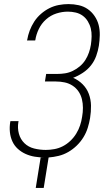

<svg xmlns="http://www.w3.org/2000/svg" viewBox="-20 -763 540 940"><path d="M194 157H155L179 8H198Q173 8 149.5 4Q126 0 105 -9.5Q84 -19 67 -34.5Q50 -50 40.5 -71Q31 -92 28.5 -116Q26 -140 30 -165L31 -170H71L70 -166Q65 -136 72.5 -108.5Q80 -81 99.5 -62Q119 -43 147 -36Q175 -29 204 -29Q225 -29 246.5 -33Q268 -37 287.5 -47Q307 -57 324 -73Q341 -89 353 -108.5Q365 -128 372 -149Q379 -170 382 -191Q386 -213 386 -235Q386 -257 381 -277.5Q376 -298 364.5 -315Q353 -332 335.5 -343.5Q318 -355 297 -359.5Q276 -364 254 -364H200L206 -401H260Q279 -401 298.5 -404Q318 -407 336.5 -416Q355 -425 371 -438.5Q387 -452 398 -469.5Q409 -487 415.5 -506Q422 -525 425 -544Q428 -564 428.5 -584.5Q429 -605 424.5 -623.5Q420 -642 410 -658.5Q400 -675 385 -686Q370 -697 351 -701.5Q332 -706 312 -706Q284 -706 256 -697Q228 -688 205.5 -668Q183 -648 170 -621Q157 -594 153 -567L152 -565H112L113 -567Q117 -591 125.5 -613.5Q134 -636 147.5 -657Q161 -678 180.5 -695Q200 -712 222 -723Q244 -734 268 -738.5Q292 -743 315 -743Q341 -743 365.5 -737.5Q390 -732 409.5 -718.5Q429 -705 443 -684.5Q457 -664 463 -640.5Q469 -617 468.5 -591Q468 -565 464 -539Q460 -514 451 -489Q442 -464 425.5 -443Q409 -422 385.5 -406.5Q362 -391 338 -382Q364 -371 384.5 -350.5Q405 -330 415 -303Q425 -276 425.5 -246Q426 -216 421 -185Q417 -161 409.5 -137Q402 -113 388.5 -91Q375 -69 356 -50.5Q337 -32 314.5 -19Q292 -6 267.5 0Q243 6 218 8Z"/></svg>

Font: Iosevka Term Curly XLt Obl
Style: Regular
Weight: 200
Italic angle: -9°
Designer: Belleve Invis
Foundry: Belleve Invis
Version: Version 32.3.0